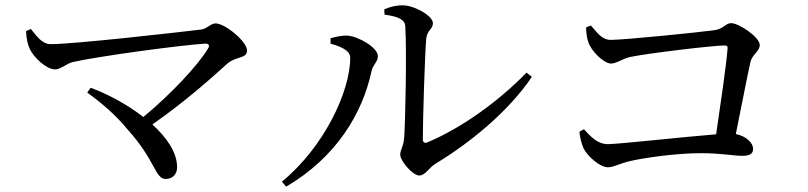

<svg xmlns="http://www.w3.org/2000/svg" viewBox="-20 -712 3040 722"><path d="M603 -39C627 -39 646 -55 646 -83C646 -138 608 -194 553 -244C675 -329 777 -420 835 -473C868 -501 909 -491 909 -522C909 -556 826 -624 791 -624C772 -624 759 -604 737 -601C654 -591 260 -546 171 -546C137 -546 118 -577 96 -603L78 -595C79 -565 85 -543 92 -528C106 -497 154 -451 187 -451C209 -451 231 -474 255 -479C343 -499 646 -541 752 -548C765 -548 770 -541 762 -529C724 -466 623 -358 519 -272C459 -319 386 -358 321 -382L308 -364C359 -327 412 -283 460 -225C566 -107 563 -39 603 -39Z M1557 -52C1579 -52 1594 -82 1617 -96C1750 -176 1894 -295 1980 -423L1960 -439C1861 -337 1723 -234 1588 -177C1577 -172 1570 -176 1570 -189C1570 -264 1578 -518 1583 -568C1587 -600 1608 -602 1608 -625C1608 -652 1539 -692 1494 -692C1471 -692 1452 -688 1425 -677L1426 -657C1476 -650 1503 -639 1504 -613C1510 -517 1504 -252 1500 -197C1497 -157 1485 -150 1485 -130C1485 -108 1531 -52 1557 -52ZM1040 -29 1056 -10C1246 -122 1343 -286 1377 -444C1382 -469 1401 -479 1401 -501C1401 -534 1325 -576 1287 -578C1263 -579 1240 -573 1223 -568V-548C1250 -540 1297 -526 1297 -495C1297 -367 1197 -157 1040 -29Z M2266 -83C2290 -83 2306 -97 2357 -108C2413 -120 2527 -136 2615 -136C2692 -136 2739 -126 2771 -126C2800 -126 2812 -134 2812 -152C2812 -175 2786 -200 2747 -208C2769 -316 2791 -431 2802 -479C2809 -508 2837 -519 2837 -543C2837 -572 2759 -625 2729 -625C2708 -625 2701 -602 2663 -598C2604 -590 2328 -562 2277 -562C2242 -562 2225 -591 2202 -616L2184 -609C2184 -592 2187 -566 2193 -552C2202 -523 2249 -473 2278 -473C2298 -473 2322 -492 2351 -498C2419 -512 2662 -541 2705 -541C2713 -541 2717 -538 2716 -530C2712 -473 2690 -323 2673 -207C2558 -198 2306 -170 2266 -170C2226 -170 2201 -199 2176 -226L2159 -217C2159 -203 2166 -174 2174 -155C2188 -126 2235 -83 2266 -83Z"/></svg>

Font: Source Han Serif SC Medium
Style: Regular
Weight: 500
Designer: Ryoko NISHIZUKA 西塚涼子 (kana & ideographs); Frank Grießhammer (Latin, Greek & Cyrillic); Wenlong ZHANG 张文龙 (bopomofo); San
Foundry: Adobe
Version: Version 2.003;hotconv 1.1.1;makeotfexe 2.6.0